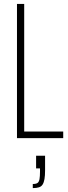

<svg xmlns="http://www.w3.org/2000/svg" viewBox="-20 -708 350 984"><path d="M67 0V-688H104V-34H304V0ZM148 256V235Q165 235 172.5 229.5Q180 224 182.5 210Q185 196 185 172V155H165V90H211V165Q211 192 208 209.5Q205 227 198.5 237.5Q192 248 179.5 252Q167 256 148 256Z"/></svg>

Font: Saira ExtraCondensed Thin
Style: Regular
Weight: 250
Width: 2
Designer: Hector Gatti with collaboration of the Omnibus-Type team
Foundry: Omnibus-Type
Version: Version 1.101